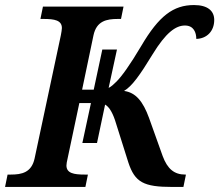

<svg xmlns="http://www.w3.org/2000/svg" viewBox="-41 -740 868 760"><path d="M-21 0H297L307 -49H294C252 -49 222 -54 222 -85C222 -91 224 -102 226 -110L273 -332H319L285 -174H343L375 -326C389 -318 402 -300 414 -265L467 -97C493 -18 528 0 641 0H685L695 -49H692C649 -49 622 -71 603 -122L549 -273C525 -339 496 -374 450 -380C482 -399 513 -443 563 -525C615 -610 654 -639 691 -639C726 -639 736 -611 736 -586C777 -587 807 -616 807 -661C807 -697 781 -720 727 -720C645 -720 588 -677 518 -558C473 -482 441 -438 420 -417C408 -405 399 -397 389 -392L422 -544H364L330 -385H284L329 -600C341 -657 381 -665 425 -665H438L448 -714H129L119 -665H132C174 -665 204 -660 204 -629C204 -623 202 -612 200 -601L96 -113C84 -57 45 -49 2 -49H-11Z"/></svg>

Font: Noto Serif SemiBold
Style: Italic
Weight: 600
Italic angle: -12°
Designer: Monotype Design Team
Foundry: Monotype Imaging Inc.
Version: Version 2.014